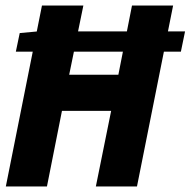

<svg xmlns="http://www.w3.org/2000/svg" viewBox="-20 -671 686 691"><path d="M37 -485 51 -552 116 -558H646L631 -485ZM1 0 131 -651H280L229 -402H406L455 -651H603L473 0H325L380 -272H203L149 0Z"/></svg>

Font: Source Code Pro ExtraLight ExtraBold
Style: Italic
Weight: 800
Italic angle: -11°
Monospace: yes
Version: Version 1.016;hotconv 1.0.116;makeotfexe 2.5.65601